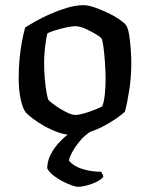

<svg xmlns="http://www.w3.org/2000/svg" viewBox="-20 -520 578 740"><path d="M258 0Q231 0 202.5 -10.5Q174 -21 148.5 -35.5Q123 -50 104.5 -64.5Q86 -79 80 -86Q68 -100 60 -136.5Q52 -173 52 -218Q52 -258 55.5 -294.5Q59 -331 65 -362Q71 -393 77 -414Q91 -423 116.5 -437.5Q142 -452 173.5 -466Q205 -480 238.5 -490Q272 -500 302 -500Q320 -500 344.5 -491.5Q369 -483 394.5 -471Q420 -459 439 -446Q458 -433 465 -424Q473 -414 477.5 -387Q482 -360 484 -329.5Q486 -299 486 -277Q486 -222 478 -171Q470 -120 461 -89Q449 -78 427.5 -63Q406 -48 378.5 -33.5Q351 -19 320 -9.5Q289 0 258 0ZM270 -77Q284 -77 306 -83.5Q328 -90 347.5 -98Q367 -106 374 -110Q381 -127 384 -156.5Q387 -186 387 -212Q387 -245 384.5 -280Q382 -315 378.5 -341Q375 -367 371 -372Q368 -377 350 -388Q332 -399 309.5 -409Q287 -419 269 -419Q258 -419 236.5 -414.5Q215 -410 194 -403.5Q173 -397 163 -392Q160 -382 157 -362.5Q154 -343 152 -321Q150 -299 150 -280Q150 -244 153 -212.5Q156 -181 160 -160Q164 -139 167 -134Q170 -131 182 -121.5Q194 -112 210 -102Q226 -92 242.5 -84.5Q259 -77 270 -77ZM279 200Q273 200 257 194.5Q241 189 221.5 179Q202 169 185.5 156Q169 143 162 129Q162 102 175 76Q188 50 210 27Q232 4 257 -14L332 -15Q304 3 285 27Q266 51 256 71Q246 91 246 100Q266 122 299.5 132Q333 142 370 142Q372 145 375 151Q378 157 378 162Q364 178 333 189Q302 200 279 200Z"/></svg>

Font: Texturina 12pt Medium
Style: Regular
Weight: 500
Designer: Guillermo Torres Carreño
Foundry: Omnibus-Type
Version: Version 1.002